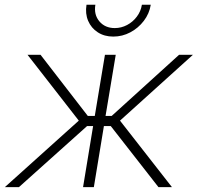

<svg xmlns="http://www.w3.org/2000/svg" viewBox="-35 -772 816 792"><path d="M-15.1 0 290 -274.4 78.6 -545.9H132.3L327.1 -293.9H356L397.9 -545.9H442.4L400.4 -293.9H425.8L703.6 -545.9H760.7L460 -274.4L674.3 0H618.7L421.9 -252H393.6L352.1 0H307.6L349.1 -252H324.2L43 0ZM432.1 -621.1Q395.5 -621.1 368.4 -638.7Q341.3 -656.2 328.6 -686Q315.9 -715.8 321.8 -752.4H358.4Q351.6 -711.4 375 -683.8Q398.4 -656.2 438.5 -656.2Q465.3 -656.2 489.3 -668.9Q513.2 -681.6 529.5 -703.4Q545.9 -725.1 550.3 -752.4H586.9Q581.1 -715.8 558.3 -686Q535.6 -656.2 502.7 -638.7Q469.7 -621.1 432.1 -621.1Z"/></svg>

Font: Inter ExtraLight
Style: Italic
Weight: 250
Italic angle: -9.3988°
Designer: Rasmus Andersson
Foundry: rsms
Version: Version 4.001;git-66647c0bb